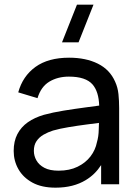

<svg xmlns="http://www.w3.org/2000/svg" viewBox="-20 -808 602 842"><path d="M324.5 -622.5H252L317.5 -787.5H390ZM223.5 15Q163 15 122.2 -7.2Q81.5 -29.5 60.8 -66Q40 -102.5 40 -146Q40 -188.5 56.2 -219.8Q72.5 -251 102 -271.8Q131.5 -292.5 172.5 -304.5Q211 -315 258.8 -322.8Q306.5 -330.5 355.5 -337Q386.5 -341 415 -345Q413 -406 386 -437.5Q356 -472 282 -472Q233 -472 196.2 -449.8Q159.5 -427.5 144.5 -377.5L60 -403Q79.5 -474 135.5 -514.5Q191.5 -555 283 -555Q356.5 -555 409.2 -528.8Q462 -502.5 485 -449.5Q496.5 -424.5 499.5 -395.2Q502.5 -366 502.5 -334V0H423.5V-84Q396.5 -42.5 356.5 -18.5Q302 15 223.5 15ZM237 -59.5Q285 -59.5 320.2 -76.8Q355.5 -94 377 -122.2Q398.5 -150.5 405 -184Q412.5 -209 413 -239.5Q413.5 -256.5 414 -269Q386.5 -265.5 359.5 -262Q317.5 -256.5 280 -250.2Q242.5 -244 212.5 -235.5Q190.5 -228.5 171.2 -217.5Q152 -206.5 140.2 -189.2Q128.5 -172 128.5 -146.5Q128.5 -124.5 139.8 -104.5Q151 -84.5 174.8 -72Q198.5 -59.5 237 -59.5Z"/></svg>

Font: Cns Manrope Med
Style: Regular
Weight: 500
Designer: Mikhail Sharanda
Foundry: Mikhail Sharanda
Version: Version 4.504